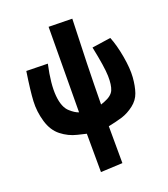

<svg xmlns="http://www.w3.org/2000/svg" viewBox="-174 -820 1086 1241"><g transform="rotate(-20 369.0 -199.0)"><path d="M453 39Q453 161 454 293L304 300Q303 163 303 36Q300 35 242.5 21.5Q185 8 136.5 -30Q88 -68 67.5 -138.5Q47 -209 50.5 -278.5Q54 -348 74 -479L221 -476Q192 -344 199.5 -262Q207 -180 246 -147Q276 -120 303 -111Q304 -385 307 -698L469 -695Q457 -383 454 -110Q464 -113 479 -119Q532 -139 546.5 -172.5Q561 -206 559.5 -268.5Q558 -331 528 -475L657 -494Q681 -435 696 -350Q711 -265 706.5 -205.5Q702 -146 687 -102.5Q672 -59 633 -29Q594 1 551 15Q508 28 453 39Z"/></g></svg>

Font: KN Bobohei
Style: Bold
Weight: 700
Designer: Kingnam Type Foundry
Version: Version 1.710;March 18, 2023